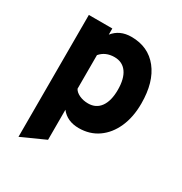

<svg xmlns="http://www.w3.org/2000/svg" viewBox="-170 -647 922 974"><g transform="rotate(30 291.0 -160.0)"><path d="M76.5 203V-511H214V-475Q252 -523 320 -523Q419 -523 475.5 -451.5Q532 -380 532 -255Q532 -175 505.2 -115Q478.5 -55 430.5 -21.5Q382.5 12 318.5 12Q250.5 12 214 -35V141ZM297 -120Q343.5 -120 368.8 -155.5Q394 -191 394 -255Q394 -320.5 368.8 -355.8Q343.5 -391 297 -391Q244.5 -391 214 -355V-158Q223 -141 246 -130.5Q269 -120 297 -120Z"/></g></svg>

Font: Overpass ExtraBold
Style: Regular
Weight: 800
Designer: Delve Withrington, Dave Bailey, Thomas Jockin
Foundry: Delve Fonts LLC
Version: Version 4.000; ttfautohint (v1.8.3)